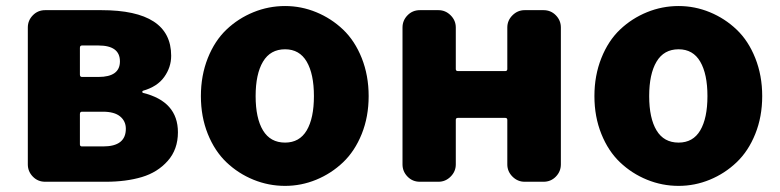

<svg xmlns="http://www.w3.org/2000/svg" viewBox="-20 -603 2589 637"><path d="M129.9 0Q105.5 0 88.9 -17.1Q72.3 -34.2 72.3 -57.6V-511.7Q72.3 -535.2 88.9 -552.2Q105.5 -569.3 129.9 -569.3H316.4Q547.9 -569.3 547.9 -418Q547.9 -379.9 524.9 -347.7Q502 -315.4 454.1 -301.8Q452.1 -300.8 452.1 -298.3Q452.1 -295.9 454.1 -294.9Q570.3 -266.6 570.3 -164.1Q570.3 -107.4 536.6 -69.3Q502.9 -31.2 450.7 -15.6Q398.4 0 331.1 0ZM245.1 -355.5Q245.1 -347.7 252 -347.7H306.6Q377.9 -347.7 377.9 -399.4Q377.9 -452.1 306.6 -452.1H252Q245.1 -452.1 245.1 -444.3ZM245.1 -124Q245.1 -117.2 252 -117.2H322.3Q397.5 -117.2 397.5 -175.8Q397.5 -201.2 378.4 -216.8Q359.4 -232.4 321.3 -232.4H252Q245.1 -232.4 245.1 -224.6Z M925.8 13.7Q871.1 13.7 820.8 -6.8Q770.5 -27.3 731.4 -64.5Q692.4 -101.6 669.4 -158.7Q646.5 -215.8 646.5 -284.2Q646.5 -352.5 669.4 -410.2Q692.4 -467.8 731.4 -504.9Q770.5 -542 820.8 -562.5Q871.1 -583 925.8 -583Q979.5 -583 1029.3 -562.5Q1079.1 -542 1118.2 -504.9Q1157.2 -467.8 1180.2 -410.2Q1203.1 -352.5 1203.1 -284.2Q1203.1 -215.8 1180.2 -158.7Q1157.2 -101.6 1118.2 -64.5Q1079.1 -27.3 1029.3 -6.8Q979.5 13.7 925.8 13.7ZM925.8 -129.9Q973.6 -129.9 997.6 -170.4Q1021.5 -210.9 1021.5 -284.2Q1021.5 -357.4 997.6 -398.4Q973.6 -439.5 925.8 -439.5Q877 -439.5 852.5 -398.4Q828.1 -357.4 828.1 -284.2Q828.1 -210.9 852.5 -170.4Q877 -129.9 925.8 -129.9Z M1373 0Q1348.6 0 1332 -17.1Q1315.4 -34.2 1315.4 -57.6V-511.7Q1315.4 -535.2 1332 -552.2Q1348.6 -569.3 1373 -569.3H1434.6Q1458 -569.3 1475.1 -552.2Q1492.2 -535.2 1492.2 -511.7V-374Q1492.2 -367.2 1499 -367.2H1656.2Q1663.1 -367.2 1663.1 -374V-511.7Q1663.1 -535.2 1680.2 -552.2Q1697.3 -569.3 1720.7 -569.3H1783.2Q1807.6 -569.3 1824.2 -552.2Q1840.8 -535.2 1840.8 -511.7V-57.6Q1840.8 -34.2 1824.2 -17.1Q1807.6 0 1783.2 0H1720.7Q1697.3 0 1680.2 -17.1Q1663.1 -34.2 1663.1 -57.6V-205.1Q1663.1 -211.9 1656.2 -211.9H1499Q1492.2 -211.9 1492.2 -205.1V-57.6Q1492.2 -34.2 1475.1 -17.1Q1458 0 1434.6 0Z M2231.4 13.7Q2176.8 13.7 2126.5 -6.8Q2076.2 -27.3 2037.1 -64.5Q1998 -101.6 1975.1 -158.7Q1952.1 -215.8 1952.1 -284.2Q1952.1 -352.5 1975.1 -410.2Q1998 -467.8 2037.1 -504.9Q2076.2 -542 2126.5 -562.5Q2176.8 -583 2231.4 -583Q2285.2 -583 2335 -562.5Q2384.8 -542 2423.8 -504.9Q2462.9 -467.8 2485.8 -410.2Q2508.8 -352.5 2508.8 -284.2Q2508.8 -215.8 2485.8 -158.7Q2462.9 -101.6 2423.8 -64.5Q2384.8 -27.3 2335 -6.8Q2285.2 13.7 2231.4 13.7ZM2231.4 -129.9Q2279.3 -129.9 2303.2 -170.4Q2327.1 -210.9 2327.1 -284.2Q2327.1 -357.4 2303.2 -398.4Q2279.3 -439.5 2231.4 -439.5Q2182.6 -439.5 2158.2 -398.4Q2133.8 -357.4 2133.8 -284.2Q2133.8 -210.9 2158.2 -170.4Q2182.6 -129.9 2231.4 -129.9Z"/></svg>

Font: Gen Jyuu Gothic Heavy
Style: Bold
Weight: 900
Designer: [Source Han Sans]
Ryoko NISHIZUKA  (kana & ideographs); Paul D. Hunt (Latin, Greek & Cyrillic); Wenlong ZHANG  (bopomofo
Version: Version 1.002.20150607